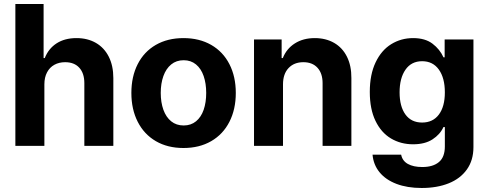

<svg xmlns="http://www.w3.org/2000/svg" viewBox="-20 -727 2436 957"><path d="M201.2 0H56.6V-707H197.3V-437.5H203.1Q221.7 -484.9 262.2 -511Q302.7 -537.1 361.3 -537.1Q416.5 -537.1 458 -513.2Q499.5 -489.3 522.2 -444.3Q544.9 -399.4 544.9 -337.9V0H400.4V-312.5Q400.4 -361.8 375.2 -389.4Q350.1 -417 304.7 -417Q274.4 -417 251 -404.1Q227.5 -391.1 214.4 -366.2Q201.2 -341.3 201.2 -306.6Z M634.8 -263.7Q634.8 -345.2 666.3 -407.2Q697.8 -469.2 756.6 -503.2Q815.4 -537.1 894.5 -537.1Q973.6 -537.1 1032.7 -503.2Q1091.8 -469.2 1123.5 -407.2Q1155.3 -345.2 1155.3 -263.7Q1155.3 -182.1 1123.5 -119.9Q1091.8 -57.6 1032.7 -23.4Q973.6 10.7 894.5 10.7Q815.4 10.7 756.8 -23.4Q698.2 -57.6 666.5 -119.9Q634.8 -182.1 634.8 -263.7ZM1007.8 -263.7Q1007.8 -311 995.1 -347.9Q982.4 -384.8 957 -405.8Q931.6 -426.8 895.5 -426.8Q858.9 -426.8 833.3 -405.8Q807.6 -384.8 794.4 -347.9Q781.2 -311 781.2 -263.7Q781.2 -216.8 794.4 -179.9Q807.6 -143.1 833.3 -122.3Q858.9 -101.6 895.5 -101.6Q931.6 -101.6 957 -122.3Q982.4 -143.1 995.1 -179.7Q1007.8 -216.3 1007.8 -263.7Z M1390.6 0H1246.1V-530.3H1383.8V-437.5H1389.6Q1408.2 -484.4 1449.7 -510.7Q1491.2 -537.1 1548.8 -537.1Q1604 -537.1 1645.5 -513.2Q1687 -489.3 1709.5 -444.1Q1731.9 -398.9 1731.4 -337.9V0H1587.9V-312.5Q1587.9 -361.3 1562.5 -389.2Q1537.1 -417 1492.2 -417Q1445.8 -417 1418.2 -387.7Q1390.6 -358.4 1390.6 -306.6Z M1836.9 43.9H1979.5Q1985.4 74.7 2012.9 90.1Q2040.5 105.5 2085 105.5Q2138.2 105.5 2167.7 80.8Q2197.3 56.2 2197.3 2.9V-93.8H2190.4Q2173.8 -57.1 2136 -32.5Q2098.1 -7.8 2039.1 -7.8Q1977.5 -7.8 1928.7 -36.9Q1879.9 -65.9 1851.6 -124.5Q1823.2 -183.1 1823.2 -268.6Q1823.2 -355.5 1852.1 -416Q1880.9 -476.6 1929.9 -506.8Q1979 -537.1 2039.1 -537.1Q2099.1 -537.1 2135.7 -509.3Q2172.4 -481.4 2190.4 -441.4H2196.3V-530.3H2339.8V5.9Q2339.8 71.8 2307.1 117.7Q2274.4 163.6 2216.3 186.8Q2158.2 210 2082 210Q2009.8 210 1956.1 189.5Q1902.3 168.9 1871.8 131.6Q1841.3 94.2 1836.9 43.9ZM2197.3 -266.6Q2197.3 -338.4 2167.5 -380.1Q2137.7 -421.9 2084 -421.9Q2030.3 -421.9 2001 -379.6Q1971.7 -337.4 1971.7 -266.6Q1971.7 -196.8 2000.7 -156.5Q2029.8 -116.2 2084 -116.2Q2137.7 -116.2 2167.5 -156Q2197.3 -195.8 2197.3 -266.6Z"/></svg>

Font: Pretendard GOV
Style: Bold
Weight: 700
Designer: Base glyphs from Inter by Rasmus Andersson; Hangeul glyphs from Noto Sans CJK(Source Han Sans) by Jang Soo-young and Kan
Foundry: Kil Hyung-jin
Version: Version 1.309